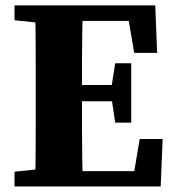

<svg xmlns="http://www.w3.org/2000/svg" viewBox="-20 -677 635 697"><path d="M32.7 0V-53.7L177.8 -68.7H193.5V0ZM106.7 0Q108.7 -51 109.2 -102Q109.7 -153 109.7 -205.5Q109.7 -258 109.7 -310V-347Q109.7 -398.8 109.7 -450.7Q109.7 -502.5 109.2 -554.4Q108.7 -606.3 106.7 -657.3H280.6Q279.6 -607.3 278.6 -555.4Q277.6 -503.6 277.6 -451.8Q277.6 -400 277.6 -347V-314.2Q277.6 -260.8 277.6 -208Q277.6 -155.3 278.6 -103.6Q279.6 -52 280.6 0ZM193.5 0V-55.7H497.3L462.3 -25.7L487.2 -172.3H570.4L563.4 0ZM193.5 -309.5V-368.5H413.8V-309.5ZM398.2 -231.8 383.2 -333.1V-351.4L398.2 -447.3H456.3V-231.8ZM32.7 -603.5V-657.3H193.5V-588.5H177.8ZM467.2 -485.2 442.3 -630.9 477.3 -600.9H193.5V-657.3H543.6L550.4 -485.2Z"/></svg>

Font: Source Serif 4 Variable
Style: Regular
Weight: 400
Designer: Frank Grießhammer
Foundry: Adobe
Version: Version 4.005;hotconv 1.1.0;makeotfexe 2.6.0